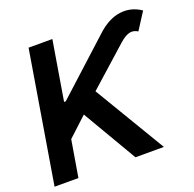

<svg xmlns="http://www.w3.org/2000/svg" viewBox="-129 -869 1012 1001"><g transform="rotate(-20 377.5 -368.0)"><path d="M7.3 0 127.9 -727.5H259.8L205.1 -398.4H214.4L515.6 -672.9Q576.2 -727.1 638.7 -734.9Q701.2 -742.7 755.4 -705.6L694.8 -611.3Q670.4 -626.5 646.7 -619.9Q623 -613.3 593.8 -587.4L377.9 -394.5L613.8 0H456.1L279.3 -301.3L173.8 -203.6L139.6 0Z"/></g></svg>

Font: Inter Tight SemiBold
Style: Italic
Weight: 600
Italic angle: -9.39999°
Designer: Rasmus Andersson
Foundry: rsms
Version: Version 3.004